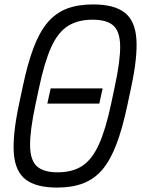

<svg xmlns="http://www.w3.org/2000/svg" viewBox="-20 -834 640 868"><path d="M194 -365.5 209 -434.5H444L429 -365.5ZM238 14Q143.5 14 96 -22.5Q48.5 -59 42.5 -141.5Q36.5 -224 66 -363L83 -443Q105 -547.5 132 -618.8Q159 -690 195.5 -732.8Q232 -775.5 282.2 -794.8Q332.5 -814 401 -814Q495.5 -814 543 -777.5Q590.5 -741 596.5 -658.5Q602.5 -576 572.5 -437L555.5 -357Q533.5 -253 506.2 -181.5Q479 -110 442.8 -67.2Q406.5 -24.5 356.2 -5.2Q306 14 238 14ZM240 -55Q307 -55 351.2 -83.5Q395.5 -112 426.5 -179.8Q457.5 -247.5 482 -363L499 -443Q524 -559.5 523.2 -625.2Q522.5 -691 492.8 -718Q463 -745 399 -745Q332 -745 287 -716.5Q242 -688 211.5 -620.8Q181 -553.5 156.5 -437L139.5 -357Q115 -241 116 -175Q117 -109 147 -82Q177 -55 240 -55Z"/></svg>

Font: Victor Mono Thin
Style: Italic
Weight: 100
Italic angle: -12°
Monospace: yes
Designer: Rune Bjørnerås
Version: Version 1.561;gftools[0.9.30]